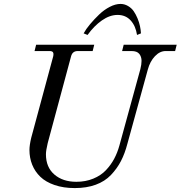

<svg xmlns="http://www.w3.org/2000/svg" viewBox="-20 -940 920 978"><path d="M130 -176Q130 -200 139 -238L251 -653Q254 -667 250 -673.5Q246 -680 232 -680H156L164 -712H460L452 -680H376Q349 -680 342 -653L223 -211Q214 -173 214 -154Q214 -88 257 -51Q300 -14 369 -14Q416 -14 455 -30Q494 -46 519.5 -73Q545 -100 561.5 -131Q578 -162 588 -198L695 -588Q701 -612 701 -630Q701 -651 689.5 -665.5Q678 -680 650 -680H602L610 -712H880L872 -680H824Q794 -680 769 -653.5Q744 -627 733 -586L629 -208Q616 -158 596 -119.5Q576 -81 545 -48.5Q514 -16 467.5 1Q421 18 361 18Q303 18 258 2.5Q213 -13 185.5 -39.5Q158 -66 144 -101Q130 -136 130 -176ZM406 -770Q418 -792 439 -817Q460 -842 485 -866Q510 -890 539 -905Q568 -920 594 -920Q614 -920 632 -909.5Q650 -899 661 -883Q672 -867 680.5 -846.5Q689 -826 693 -807Q697 -788 698 -770L678 -762Q671 -808 645.5 -836Q620 -864 579 -864Q539 -864 499 -836Q459 -808 426 -762Z"/></svg>

Font: Old Standard TT
Style: Italic
Weight: 400
Italic angle: -15.2°
Designer: Alexey Kryukov <alexios@thessalonica.org.ru>
Version: Version 2.2